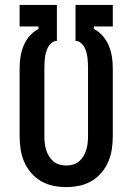

<svg xmlns="http://www.w3.org/2000/svg" viewBox="-20 -755 540 783"><path d="M250 8Q223 8 196.5 2.5Q170 -3 147 -16.5Q124 -30 106.5 -50.5Q89 -71 78.5 -95.5Q68 -120 64 -146.5Q60 -173 60 -200V-476Q60 -500 63.5 -523Q67 -546 76 -568Q85 -590 100.5 -608Q116 -626 137 -637V-647H60V-735H212V-588H211Q200 -588 191 -580.5Q182 -573 176.5 -563.5Q171 -554 168 -543Q165 -532 163.5 -521Q162 -510 161.5 -498.5Q161 -487 161 -476V-200Q161 -186 162.5 -172Q164 -158 168 -144.5Q172 -131 179.5 -118.5Q187 -106 197.5 -97Q208 -88 222 -84Q236 -80 250 -80Q264 -80 278 -84Q292 -88 302.5 -97Q313 -106 320.5 -118.5Q328 -131 332 -144.5Q336 -158 337.5 -172Q339 -186 339 -200V-476Q339 -487 338.5 -498.5Q338 -510 336.5 -521Q335 -532 332 -543Q329 -554 323.5 -563.5Q318 -573 309 -580.5Q300 -588 289 -588H288V-735H440V-647H363V-637Q384 -626 399.5 -608Q415 -590 424 -568Q433 -546 436.5 -523Q440 -500 440 -476V-200Q440 -173 436 -146.5Q432 -120 421.5 -95.5Q411 -71 393.5 -50.5Q376 -30 353 -16.5Q330 -3 303.5 2.5Q277 8 250 8Z"/></svg>

Font: Iosevka Custom Semibold
Style: Regular
Weight: 600
Designer: Belleve Invis
Foundry: Belleve Invis
Version: Version 27.0.2; ttfautohint (v1.8.4)